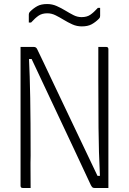

<svg xmlns="http://www.w3.org/2000/svg" viewBox="-20 -933 640 953"><path d="M132 0H93Q82 0 82 -11V-700H148Q159 -700 164 -690Q173 -672 195.5 -624.5Q218 -577 250 -509.5Q282 -442 319 -364.5Q356 -287 393.5 -208Q431 -129 464 -60H476Q470 -178 469 -299.5Q468 -421 468 -538V-700H507Q518 -700 518 -689V0H449Q443 0 439.5 -2.5Q436 -5 431 -14Q394 -94 346 -196Q298 -298 244.5 -411.5Q191 -525 137 -640H124Q128 -560 130 -446Q132 -332 132 -160Q131 -128 131.5 -84Q132 -40 132 0ZM385 -848Q411 -848 428 -859.5Q445 -871 466 -894H477V-854Q477 -851 476 -847.5Q475 -844 470 -839Q454 -823 435 -812.5Q416 -802 386 -802Q361 -802 339 -812Q317 -822 296.5 -834.5Q276 -847 256 -857Q236 -867 215 -867Q189 -867 172 -855.5Q155 -844 134 -821H123V-861Q123 -863 124 -867Q125 -871 130 -876Q146 -892 165 -902.5Q184 -913 214 -913Q239 -913 261.5 -903Q284 -893 304.5 -880.5Q325 -868 344.5 -858Q364 -848 385 -848Z"/></svg>

Font: Recursive Mn Lnr St Lt
Style: Regular
Weight: 300
Monospace: yes
Version: Version 1.079;hotconv 1.0.112;makeotfexe 2.5.65598; ttfautoh